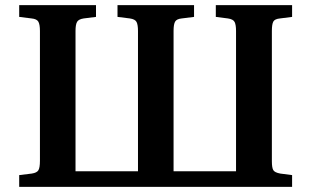

<svg xmlns="http://www.w3.org/2000/svg" viewBox="-20 -730 1218 750"><path d="M55 0V-46L104 -52Q124 -55 130 -65Q136 -75 136 -102V-609Q136 -634 130 -645Q124 -656 103 -658L55 -664V-710H355V-664L307 -658Q287 -655 281 -644.5Q275 -634 275 -609V-61H519V-609Q519 -633 513.5 -644Q508 -655 487 -658L439 -664V-710H738V-664L690 -658Q670 -656 664 -645.5Q658 -635 658 -609V-61H902V-609Q902 -633 896.5 -644Q891 -655 870 -658L823 -664V-710H1121V-664L1074 -658Q1053 -656 1047.5 -645.5Q1042 -635 1042 -609V-100Q1042 -75 1047.5 -65.5Q1053 -56 1075 -52L1121 -46V0Z"/></svg>

Font: Literata 36pt SemiBold
Style: Regular
Weight: 600
Designer: Latin by Veronika Burian and Jose Scaglione. Greek by Irene Vlachou. Cyrillic by Vera Evstafieva.
Foundry: TypeTogether
Version: Version 3.002